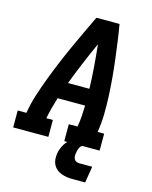

<svg xmlns="http://www.w3.org/2000/svg" viewBox="-139 -822 874 1107"><g transform="rotate(15 298.0 -268.0)"><path d="M-4 0V-101H48Q57 -156 74 -209.5Q91 -263 111 -316Q131 -369 153 -422Q175 -475 198.5 -527Q222 -579 246.5 -631Q271 -683 296 -735H434Q443 -683 450 -631Q457 -579 463.5 -527Q470 -475 474.5 -422Q479 -369 481.5 -316Q484 -263 483 -209Q482 -155 473 -101H512V0H301V-101H353Q359 -133 361 -165Q363 -197 364 -229H200Q190 -197 181.5 -165Q173 -133 167 -101H206V0ZM235 -329H363Q361 -395 356 -460Q351 -525 344 -590Q315 -526 287.5 -460.5Q260 -395 235 -329ZM479 199H404Q386 199 369 196.5Q352 194 336 188Q320 182 307.5 171.5Q295 161 287.5 146.5Q280 132 278.5 114.5Q277 97 280 79Q284 56 295.5 33Q307 10 326.5 -7Q346 -24 370 -31Q394 -38 418 -38L412 0Q405 0 399.5 6.5Q394 13 391.5 20Q389 27 387 34Q385 41 384 48Q382 58 382.5 68Q383 78 387.5 86Q392 94 401 97.5Q410 101 420 101H495Z"/></g></svg>

Font: Iosevka Curly Slab ExObl
Style: Bold
Weight: 700
Width: 7
Italic angle: -9°
Monospace: yes
Designer: Belleve Invis
Foundry: Belleve Invis
Version: Version 11.0.0; ttfautohint (v1.8.3)